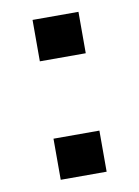

<svg xmlns="http://www.w3.org/2000/svg" viewBox="-64 -543 426 589"><g transform="rotate(-10 149.0 -249.0)"><path d="M78 -369V-498H221V-369ZM78 0V-128H221V0Z"/></g></svg>

Font: Nunito Sans 7pt SemiExpanded SemiBold
Style: Regular
Weight: 600
Width: 6
Designer: Vernon Adams
Foundry: Vernon Adams
Version: Version 3.101;gftools[0.9.27]